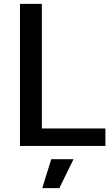

<svg xmlns="http://www.w3.org/2000/svg" viewBox="-20 -760 582 1000"><path d="M84 -740H198V-91H529V0H84ZM247 69H363L289 220H200Z"/></svg>

Font: EncodeSans
Style: Medium
Weight: 500
Designer: Pablo Impallari, Andres Torresi
Foundry: Pablo Impallari, Andres Torresi
Version: Version 1.000; ttfautohint (v1.4.1)